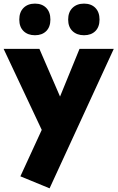

<svg xmlns="http://www.w3.org/2000/svg" viewBox="-44 -793 637 1040"><path d="M224.6 227.1 66.4 162.1 182.1 -89.4 -24.4 -528.3H169.4L281.2 -270L386.7 -528.3H572.3ZM411.1 -602.1Q372.6 -602.1 348.9 -624.5Q325.2 -647 325.2 -687Q325.2 -727.5 348.9 -750.5Q372.6 -773.4 411.1 -773.4Q449.7 -773.4 472.4 -750.5Q495.1 -727.5 495.1 -687Q495.1 -647 472.4 -624.5Q449.7 -602.1 411.1 -602.1ZM145.5 -602.1Q106.9 -602.1 83.7 -624.5Q60.5 -647 60.5 -687Q60.5 -727.5 83.7 -750.5Q106.9 -773.4 145.5 -773.4Q183.6 -773.4 206.3 -750.5Q229 -727.5 229 -687Q229 -647 206.3 -624.5Q183.6 -602.1 145.5 -602.1Z"/></svg>

Font: Comme Black
Style: Regular
Weight: 900
Version: Version 1.000;gftools[0.9.27]